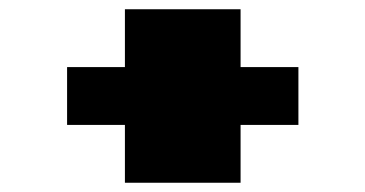

<svg xmlns="http://www.w3.org/2000/svg" viewBox="-20 -645 790 415"><path d="M250 -250V-375H125V-500H250V-625H500V-500H625V-375H500V-250Z"/></svg>

Font: Silkscreen
Style: Bold
Weight: 700
Designer: Jason Kottke
Foundry: Jason Kottke
Version: Version 1.001; ttfautohint (v1.8.4.7-5d5b)